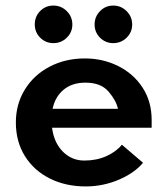

<svg xmlns="http://www.w3.org/2000/svg" viewBox="-20 -661 601 690"><path d="M37 -221Q37 -287 69.5 -339.5Q102 -392 158.5 -421.5Q215 -451 285 -451Q350 -451 405 -423.5Q460 -396 492.5 -346Q525 -296 525 -230V-202H167Q174 -148 206 -116Q238 -84 283 -84Q327 -84 362.5 -100Q398 -116 418 -141L494 -76Q463 -39 406.5 -15Q350 9 288 9Q216 9 159 -19.5Q102 -48 69.5 -100Q37 -152 37 -221ZM404 -270Q397 -301 369.5 -332.5Q342 -364 287 -364Q239 -364 208.5 -338.5Q178 -313 169 -270ZM320 -573Q320 -601 339.5 -621Q359 -641 387 -641Q415 -641 435 -621Q455 -601 455 -573Q455 -545 435 -525.5Q415 -506 387 -506Q359 -506 339.5 -525.5Q320 -545 320 -573ZM172 -641Q200 -641 220 -621Q240 -601 240 -573Q240 -545 220 -525.5Q200 -506 172 -506Q144 -506 124.5 -525.5Q105 -545 105 -573Q105 -602 124.5 -621.5Q144 -641 172 -641Z"/></svg>

Font: Teachers SemiBold
Style: Regular
Weight: 600
Designer: Alfredo Marco Pradil & Chank Diesel
Version: Version 0.009